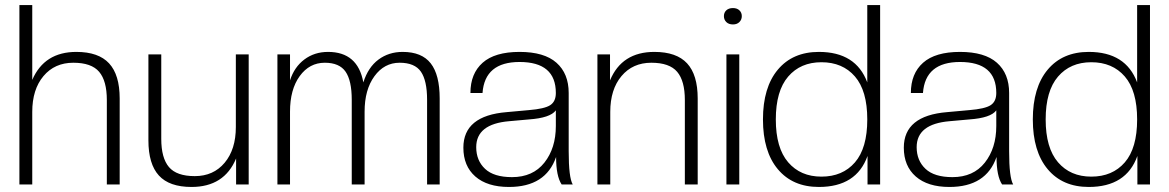

<svg xmlns="http://www.w3.org/2000/svg" viewBox="-20 -732 4641 762"><path d="M455 0H404V-335Q404 -411 373.5 -447Q343 -483 271 -483Q197 -483 152.5 -430Q108 -377 108 -288V0H57V-712H108V-415Q156 -526 283 -526Q371 -526 413 -480.5Q455 -435 455 -341Z M740 10Q652 10 610.5 -35.5Q569 -81 569 -175V-516H620V-181Q620 -105 650.5 -69Q681 -33 753 -33Q827 -33 871.5 -86Q916 -139 916 -228V-516H967V0H917V-103Q870 10 740 10Z M1725 0H1675V-336Q1675 -412 1650.5 -447.5Q1626 -483 1566 -483Q1505 -483 1466 -429.5Q1427 -376 1427 -289V0H1376V-336Q1376 -412 1351.5 -447.5Q1327 -483 1269 -483Q1208 -483 1169.5 -430Q1131 -377 1131 -289V0H1081V-516H1131V-413Q1148 -466 1188 -496Q1228 -526 1282 -526Q1400 -526 1422 -405Q1441 -465 1482 -495.5Q1523 -526 1578 -526Q1654 -526 1689.5 -480.5Q1725 -435 1725 -341Z M2000 10Q1914 10 1866.5 -31.5Q1819 -73 1819 -146Q1819 -273 1991 -287L2079 -295Q2141 -300 2163.5 -314.5Q2186 -329 2186 -363Q2186 -486 2042 -486Q1904 -486 1895 -363H1847Q1847 -440 1895.5 -483Q1944 -526 2042 -526Q2140 -526 2188.5 -483Q2237 -440 2237 -363V-132Q2237 -27 2253 0H2209Q2187 -33 2187 -109Q2146 10 2000 10ZM2012 -29Q2095 -29 2140.5 -86.5Q2186 -144 2186 -232V-294Q2164 -264 2079 -258L2001 -251Q1870 -240 1870 -148Q1870 -95 1905 -62Q1940 -29 2012 -29Z M2749 0H2698V-335Q2698 -411 2667.5 -447Q2637 -483 2565 -483Q2491 -483 2446.5 -430Q2402 -377 2402 -288V0H2351V-516H2401V-413Q2448 -526 2577 -526Q2665 -526 2707 -480.5Q2749 -435 2749 -341Z M2914 0H2863V-516H2914ZM2889 -635Q2872 -635 2862.5 -644.5Q2853 -654 2853 -668Q2853 -682 2862.5 -691Q2872 -700 2889 -700Q2905 -700 2914.5 -691Q2924 -682 2924 -668Q2924 -654 2914.5 -644.5Q2905 -635 2889 -635Z M3230 10Q3126 10 3067 -60.5Q3008 -131 3008 -258Q3008 -385 3067 -455.5Q3126 -526 3230 -526Q3377 -526 3422 -405V-712H3473V0H3423V-113Q3379 10 3230 10ZM3240 -31Q3324 -31 3373 -87.5Q3422 -144 3422 -258Q3422 -372 3373 -428.5Q3324 -485 3240 -485Q3157 -485 3108 -428Q3059 -371 3059 -258Q3059 -145 3108 -88Q3157 -31 3240 -31Z M3748 10Q3662 10 3614.5 -31.5Q3567 -73 3567 -146Q3567 -273 3739 -287L3827 -295Q3889 -300 3911.5 -314.5Q3934 -329 3934 -363Q3934 -486 3790 -486Q3652 -486 3643 -363H3595Q3595 -440 3643.5 -483Q3692 -526 3790 -526Q3888 -526 3936.5 -483Q3985 -440 3985 -363V-132Q3985 -27 4001 0H3957Q3935 -33 3935 -109Q3894 10 3748 10ZM3760 -29Q3843 -29 3888.5 -86.5Q3934 -144 3934 -232V-294Q3912 -264 3827 -258L3749 -251Q3618 -240 3618 -148Q3618 -95 3653 -62Q3688 -29 3760 -29Z M4301 10Q4197 10 4138 -60.5Q4079 -131 4079 -258Q4079 -385 4138 -455.5Q4197 -526 4301 -526Q4448 -526 4493 -405V-712H4544V0H4494V-113Q4450 10 4301 10ZM4311 -31Q4395 -31 4444 -87.5Q4493 -144 4493 -258Q4493 -372 4444 -428.5Q4395 -485 4311 -485Q4228 -485 4179 -428Q4130 -371 4130 -258Q4130 -145 4179 -88Q4228 -31 4311 -31Z"/></svg>

Font: Creato Display Light
Style: Regular
Weight: 300
Version: Version 1.000